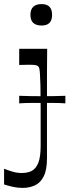

<svg xmlns="http://www.w3.org/2000/svg" viewBox="-42 -724 340 940"><path d="M162 -599Q107 -599 107 -651Q107 -704 162 -704Q213 -704 213 -651Q213 -599 162 -599ZM-22 102Q-5 109 18 116Q41 123 64 123Q78 123 90.5 120.5Q103 118 113 113Q135 101 146 72Q157 43 157 -10Q157 -121 157 -192Q157 -263 156 -304Q155 -345 153.5 -364.5Q152 -384 150 -390.5Q148 -397 145 -399Q140 -404 130.5 -405.5Q121 -407 97 -407Q87 -407 76 -406.5Q65 -406 52 -406V-485H189Q189 -466 188.5 -436Q188 -406 188 -370Q188 -334 188 -298Q188 -262 188 -231.5Q188 -201 188 -182Q188 -149 188 -125Q188 -101 188 -77.5Q188 -54 188 -24Q188 6 188 51Q188 108 172 139.5Q156 171 129 183.5Q102 196 68 196Q46 196 22.5 191Q-1 186 -22 179ZM52 -218V-255Q80 -254 108 -253.5Q136 -253 164 -253Q193 -253 221.5 -253.5Q250 -254 278 -255V-218Q250 -220 221.5 -220Q193 -220 164 -220Q136 -220 108 -220Q80 -220 52 -218Z"/></svg>

Font: Ojuju Medium
Style: Regular
Weight: 500
Designer: Chisaokwu Joboson, Mirko Velimirovic
Foundry: Udi Foundry
Version: Version 1.000